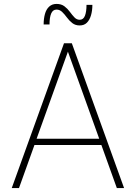

<svg xmlns="http://www.w3.org/2000/svg" viewBox="-20 -961 694 981"><path d="M77 0H40L307 -740H347L614 0H577L498 -220H156ZM327 -697 167 -252H487ZM387 -831Q365 -831 349.5 -843Q334 -855 322 -871.5Q310 -888 297.5 -900Q285 -912 269 -912Q250 -912 241.5 -892Q233 -872 233 -836H203Q203 -865 209.5 -889Q216 -913 231 -927Q246 -941 269 -941Q293 -941 309 -929Q325 -917 337 -900.5Q349 -884 360.5 -872Q372 -860 387 -860Q406 -860 414 -880.5Q422 -901 422 -936H452Q452 -907 445 -883Q438 -859 424 -845Q410 -831 387 -831Z"/></svg>

Font: Be Vietnam Pro Variable Thin
Style: Regular
Weight: 100
Designer: Lam Bao, Tony Le, Vietanh Nguyen
Foundry: Yellow Type Foundry
Version: Version 1.002